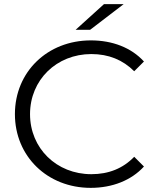

<svg xmlns="http://www.w3.org/2000/svg" viewBox="-20 -901 759 927"><path d="M52 -350C52 -146 209 6 418 6C522 6 614 -30 675 -97L628 -144C574 -88 505 -60 421 -60C253 -60 125 -185 125 -350C125 -515 253 -640 421 -640C504 -640 573 -612 628 -557L675 -604C614 -671 523 -706 419 -706C209 -706 52 -554 52 -350ZM415 -757 577 -881H482L345 -757Z"/></svg>

Font: Malon Grotesk
Style: Regular
Weight: 400
Designer: Julieta Ulanovsky
Foundry: Julieta Ulanovsky
Version: Version 7.200